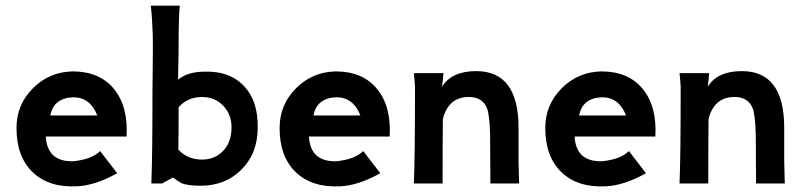

<svg xmlns="http://www.w3.org/2000/svg" viewBox="-20 -645 2833 675"><path d="M425 -165H141Q146 -78 233 -78Q244 -78 258 -81Q307 -89 332 -114L392 -36Q315 7 251 10Q152 15 95 -39.5Q38 -94 38 -195Q38 -277 96 -335Q153 -392 235 -394Q330 -394 380.5 -332.5Q431 -271 425 -165ZM157 -239H322Q297 -303 238 -303Q169 -301 157 -239Z M886 -194Q885 -103 827 -47Q771 8 685 8Q640 8 618 -1Q603 -10 588 -21L550 0H512Q516 -91 516 -316Q516 -360 517 -419Q518 -483 517 -523Q515 -585 510 -625H612Q608 -582 608 -495Q608 -471 607.5 -440.5Q607 -410 606.5 -392.5Q606 -375 606 -365Q639 -392 695 -393Q789 -397 840 -340Q888 -288 886 -194ZM794 -194Q795 -241 765.5 -272.5Q736 -304 690 -304Q640 -304 608 -268Q608 -175 607 -119Q639 -84 690 -84Q735 -84 764 -114Q793 -144 794 -194Z M1350 -165H1066Q1071 -78 1158 -78Q1169 -78 1183 -81Q1232 -89 1257 -114L1317 -36Q1240 7 1176 10Q1077 15 1020 -39.5Q963 -94 963 -195Q963 -277 1021 -335Q1078 -392 1160 -394Q1255 -394 1305.5 -332.5Q1356 -271 1350 -165ZM1082 -239H1247Q1222 -303 1163 -303Q1094 -301 1082 -239Z M1805 0H1704L1703 -172Q1701 -239 1693 -262Q1678 -304 1628 -304Q1557 -304 1537 -227Q1536 -167 1536 0H1435Q1439 -92 1439 -340Q1439 -345 1437.5 -361.5Q1436 -378 1435 -388H1539Q1538 -369 1534 -340Q1568 -395 1654 -395Q1803 -395 1803 -196V-78Z M2284 -165H2000Q2005 -78 2092 -78Q2103 -78 2117 -81Q2166 -89 2191 -114L2251 -36Q2174 7 2110 10Q2011 15 1954 -39.5Q1897 -94 1897 -195Q1897 -277 1955 -335Q2012 -392 2094 -394Q2189 -394 2239.5 -332.5Q2290 -271 2284 -165ZM2016 -239H2181Q2156 -303 2097 -303Q2028 -301 2016 -239Z M2739 0H2638L2637 -172Q2635 -239 2627 -262Q2612 -304 2562 -304Q2491 -304 2471 -227Q2470 -167 2470 0H2369Q2373 -92 2373 -340Q2373 -345 2371.5 -361.5Q2370 -378 2369 -388H2473Q2472 -369 2468 -340Q2502 -395 2588 -395Q2737 -395 2737 -196V-78Z"/></svg>

Font: GFS Neohellenic Rg
Style: Bold
Weight: 700
Designer: Designed by Takis Katsoulidis and George D. Matthiopoulos.
Foundry: Designed by Takis Katsoulidis and George D. Matthiopoulos.
Version: Version 1.0